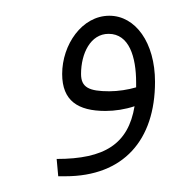

<svg xmlns="http://www.w3.org/2000/svg" viewBox="-20 -232 245 244"><path d="M54 -8H63C137 -8 177 -54 177 -128C177 -178 152 -212 119 -212C84 -212 59 -175 59 -138C59 -104 79 -91 114 -91C126 -91 139 -93 151 -97C143 -49 113 -30 52 -30ZM83 -138C83 -164 95 -189 118 -189C144 -189 153 -160 153 -127V-121C143 -118 130 -116 119 -116C93 -116 83 -121 83 -138Z"/></svg>

Font: Noto Sans Arabic ExtCond Thin
Style: Regular
Weight: 100
Width: 2
Designer: Monotype Design Team, Nadine Chahine, Nizar Qandah and Khaled Hosny
Foundry: Monotype Imaging Inc.
Version: Version 2.012